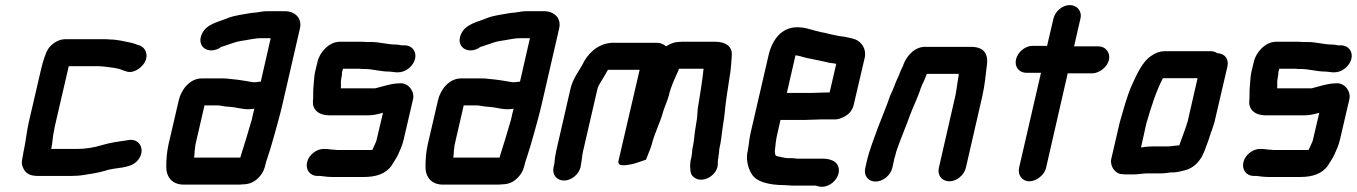

<svg xmlns="http://www.w3.org/2000/svg" viewBox="-20 -667 5328 754"><path d="M192 -153C193 -162 196 -174 199 -187L250 -407H366C371 -407 376 -407 381 -406C384 -406 388 -406 393 -405C416 -402 444 -400 462 -391L472 -388C501 -375 534 -399 547 -420C566 -452 550 -480 530 -488L520 -491C512 -494 505 -497 496 -499C469 -504 442 -512 410 -512C405 -513 399 -513 392 -513H235C209 -513 182 -494 170 -476C159 -460 148 -424 142 -398L93 -187C84 -147 82 -115 74 -79C71 -67 70 -53 67 -40C64 -28 66 -16 73 -3C83 16 101 24 130 24H256C275 24 293 23 310 20C337 16 368 11 391 4C433 -11 488 -3 518 -34C555 -73 531 -125 485 -117C451 -112 412 -107 380 -97C350 -88 317 -82 281 -82H181C187 -106 186 -129 192 -153Z M746 -86C746 -91 747 -96 748 -101L783 -253H834C838 -253 842 -253 846 -252L864 -249C871 -248 879 -248 887 -247C911 -245 930 -238 955 -238C964 -238 972 -239 979 -240C975 -226 972 -212 969 -198C954 -146 940 -100 925 -53L924 -48H742C745 -62 743 -71 746 -86ZM979 -344C975 -344 972 -344 969 -345C950 -348 924 -353 903 -355L883 -357C875 -358 868 -359 859 -359H772C727 -359 692 -317 682 -273L642 -101C635 -69 633 -41 633 -14C632 26 654 58 702 58H912C919 58 926 58 932 57C958 57 977 49 994 32C1012 14 1018 -1 1024 -27C1025 -32 1027 -37 1029 -43C1040 -77 1048 -102 1058 -139C1067 -172 1080 -217 1088 -252L1158 -556C1167 -596 1138 -623 1099 -623H1029C1014 -623 1000 -620 987 -618L966 -616C934 -610 904 -607 877 -597C840 -581 791 -574 773 -534C751 -487 793 -453 840 -477C842 -479 850 -484 853 -484C858 -486 864 -488 871 -490C888 -495 905 -503 925 -506C950 -509 979 -517 1004 -517H1043L1004 -346H997C991 -345 986 -344 979 -344Z M1569 -489H1557C1548 -491 1542 -492 1535 -492C1502 -492 1472 -502 1439 -502H1419C1412 -503 1405 -503 1399 -503H1314C1273 -503 1236 -463 1227 -425L1217 -383C1213 -364 1213 -343 1211 -325C1209 -309 1211 -287 1209 -271C1206 -235 1233 -214 1274 -214H1425C1447 -214 1465 -219 1484 -224L1459 -118C1458 -115 1458 -113 1457 -111L1448 -91C1446 -88 1445 -84 1443 -79C1440 -78 1437 -78 1434 -78H1309C1304 -78 1299 -78 1294 -79C1281 -79 1270 -82 1258 -82H1252C1223 -83 1192 -58 1186 -30C1179 -1 1197 23 1225 24H1238C1254 26 1268 28 1285 28H1410C1456 28 1495 16 1518 -17C1525 -30 1536 -44 1542 -57C1551 -77 1560 -96 1565 -118L1602 -277C1609 -308 1585 -340 1554 -340C1517 -340 1486 -328 1453 -320H1319C1318 -322 1318 -324 1319 -327C1319 -339 1318 -346 1320 -357L1323 -375V-383L1327 -397H1392C1399 -396 1405 -396 1412 -396C1444 -396 1474 -386 1506 -386C1516 -386 1529 -383 1538 -383H1544C1573 -383 1603 -407 1610 -436C1617 -465 1598 -489 1569 -489Z M1764 -86C1764 -91 1765 -96 1766 -101L1801 -253H1852C1856 -253 1860 -253 1864 -252L1882 -249C1889 -248 1897 -248 1905 -247C1929 -245 1948 -238 1973 -238C1982 -238 1990 -239 1997 -240C1993 -226 1990 -212 1987 -198C1972 -146 1958 -100 1943 -53L1942 -48H1760C1763 -62 1761 -71 1764 -86ZM1997 -344C1993 -344 1990 -344 1987 -345C1968 -348 1942 -353 1921 -355L1901 -357C1893 -358 1886 -359 1877 -359H1790C1745 -359 1710 -317 1700 -273L1660 -101C1653 -69 1651 -41 1651 -14C1650 26 1672 58 1720 58H1930C1937 58 1944 58 1950 57C1976 57 1995 49 2012 32C2030 14 2036 -1 2042 -27C2043 -32 2045 -37 2047 -43C2058 -77 2066 -102 2076 -139C2085 -172 2098 -217 2106 -252L2176 -556C2185 -596 2156 -623 2117 -623H2047C2032 -623 2018 -620 2005 -618L1984 -616C1952 -610 1922 -607 1895 -597C1858 -581 1809 -574 1791 -534C1769 -487 1811 -453 1858 -477C1860 -479 1868 -484 1871 -484C1876 -486 1882 -488 1889 -490C1906 -495 1923 -503 1943 -506C1968 -509 1997 -517 2022 -517H2061L2022 -346H2015C2009 -345 2004 -344 1997 -344Z M2157 -24 2154 -11C2147 18 2166 42 2195 42C2224 42 2253 18 2260 -11L2261 -18C2265 -37 2265 -51 2269 -70L2326 -317C2328 -326 2334 -337 2338 -343C2348 -358 2358 -377 2367 -392C2367 -393 2367 -393 2368 -393H2492L2409 -36C2403 -11 2439 -18 2460 -22C2477 -25 2503 -36 2517 -40C2524 -60 2533 -78 2539 -98C2550 -144 2572 -183 2584 -228C2591 -250 2600 -269 2606 -290C2615 -329 2630 -359 2645 -392C2645 -393 2645 -394 2647 -397H2743C2738 -347 2728 -290 2720 -239C2719 -225 2718 -200 2714 -182L2709 -150C2707 -128 2704 -105 2699 -82C2698 -74 2698 -67 2697 -60C2696 -57 2695 -54 2696 -52L2693 -41C2691 -33 2691 -24 2690 -13L2691 -3C2691 11 2695 22 2706 30C2741 56 2800 20 2799 -25V-36C2799 -39 2800 -41 2800 -42C2801 -47 2802 -52 2802 -57C2805 -68 2803 -76 2806 -88C2812 -112 2813 -135 2817 -159L2821 -187C2823 -199 2825 -212 2826 -225C2830 -269 2838 -317 2845 -363L2849 -389C2851 -412 2853 -432 2854 -453C2855 -486 2828 -503 2789 -503H2658C2634 -503 2615 -498 2596 -485C2585 -494 2573 -499 2560 -499H2398C2342 -502 2300 -470 2275 -428C2258 -392 2230 -362 2220 -317L2164 -73C2160 -55 2158 -38 2157 -24Z M3165 -302H3070L3104 -450C3107 -449 3109 -449 3111 -449C3126 -446 3145 -439 3160 -437C3187 -432 3212 -426 3239 -420L3256 -418C3259 -417 3261 -417 3264 -416L3238 -304H3227C3214 -304 3180 -302 3165 -302ZM3203 -198H3256C3269 -197 3284 -202 3301 -212C3318 -222 3329 -238 3333 -257L3376 -441C3383 -476 3363 -503 3337 -513C3325 -517 3307 -520 3295 -523L3278 -525L3263 -528C3244 -531 3223 -538 3203 -541C3173 -547 3146 -560 3111 -560C3049 -560 3012 -511 2998 -449L2927 -142C2921 -114 2920 -87 2914 -62C2911 -33 2919 -6 2930 13C2948 48 3002 60 3062 60C3072 60 3082 62 3093 62H3185C3186 62 3186 62 3187 63L3195 65C3238 76 3286 28 3272 -13C3265 -34 3241 -44 3209 -44H3110C3102 -45 3095 -46 3087 -46H3072C3066 -47 3061 -47 3058 -48L3044 -51C3035 -53 3031 -53 3027 -56L3025 -58C3025 -61 3022 -69 3023 -75C3025 -95 3027 -118 3033 -143L3045 -196H3140C3155 -196 3190 -198 3203 -198Z M3528 -414C3528 -412 3527 -409 3525 -406C3518 -392 3515 -385 3510 -371C3505 -359 3497 -344 3493 -331C3488 -317 3483 -308 3476 -292C3461 -248 3444 -209 3427 -164C3412 -121 3395 -81 3384 -34L3378 -7C3371 22 3389 46 3418 46C3447 46 3477 22 3484 -7L3490 -34C3491 -39 3492 -46 3496 -57C3498 -67 3501 -76 3504 -84C3518 -125 3539 -173 3553 -213C3566 -249 3585 -285 3596 -321L3601 -333C3607 -345 3611 -355 3616 -367C3616 -369 3618 -372 3620 -377H3745C3745 -375 3744 -373 3745 -372L3741 -348C3738 -332 3736 -310 3732 -292L3667 -8C3660 21 3679 45 3708 45C3737 45 3766 21 3773 -8L3838 -291C3847 -331 3851 -372 3855 -407C3863 -456 3844 -483 3793 -483H3618C3576 -486 3542 -451 3528 -414Z M4117 -594 4092 -487H4035C4006 -487 3977 -463 3970 -434C3963 -405 3982 -381 4011 -381H4068L3982 -8C3976 20 3994 45 4022 45C4050 45 4082 20 4088 -8L4173 -379H4269C4297 -379 4329 -404 4335 -432C4341 -460 4322 -485 4294 -485H4198L4223 -594C4230 -623 4210 -647 4181 -647C4152 -647 4124 -623 4117 -594Z M4565 -92H4506C4496 -92 4486 -91 4475 -90C4468 -89 4466 -87 4461 -89L4482 -183C4501 -248 4520 -309 4547 -360H4683L4644 -190C4641 -181 4639 -176 4639 -174C4637 -169 4635 -162 4632 -154L4624 -132C4619 -119 4616 -109 4611 -96C4596 -96 4580 -92 4565 -92ZM4388 17C4393 18 4401 18 4410 18H4433C4448 18 4468 14 4484 14H4541C4548 14 4555 13 4563 12L4580 10H4591C4605 9 4622 5 4636 1C4669 -8 4696 -36 4710 -74C4715 -88 4715 -88 4719 -98C4722 -105 4724 -113 4727 -120L4734 -142C4740 -159 4743 -165 4749 -186L4800 -405C4807 -435 4790 -457 4761 -458C4753 -463 4744 -466 4735 -466H4554C4537 -466 4518 -460 4500 -447C4465 -423 4445 -376 4425 -333C4405 -288 4392 -237 4377 -185L4344 -43C4338 -15 4359 17 4388 17Z M5246 -489H5234C5225 -491 5219 -492 5212 -492C5179 -492 5149 -502 5116 -502H5096C5089 -503 5082 -503 5076 -503H4991C4950 -503 4913 -463 4904 -425L4894 -383C4890 -364 4890 -343 4888 -325C4886 -309 4888 -287 4886 -271C4883 -235 4910 -214 4951 -214H5102C5124 -214 5142 -219 5161 -224L5136 -118C5135 -115 5135 -113 5134 -111L5125 -91C5123 -88 5122 -84 5120 -79C5117 -78 5114 -78 5111 -78H4986C4981 -78 4976 -78 4971 -79C4958 -79 4947 -82 4935 -82H4929C4900 -83 4869 -58 4863 -30C4856 -1 4874 23 4902 24H4915C4931 26 4945 28 4962 28H5087C5133 28 5172 16 5195 -17C5202 -30 5213 -44 5219 -57C5228 -77 5237 -96 5242 -118L5279 -277C5286 -308 5262 -340 5231 -340C5194 -340 5163 -328 5130 -320H4996C4995 -322 4995 -324 4996 -327C4996 -339 4995 -346 4997 -357L5000 -375V-383L5004 -397H5069C5076 -396 5082 -396 5089 -396C5121 -396 5151 -386 5183 -386C5193 -386 5206 -383 5215 -383H5221C5250 -383 5280 -407 5287 -436C5294 -465 5275 -489 5246 -489Z"/></svg>

Font: Electronic
Style: HvIt
Weight: 900
Version: Version 1.011